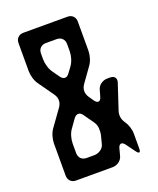

<svg xmlns="http://www.w3.org/2000/svg" viewBox="-142 -821 773 940"><g transform="rotate(-20 244.5 -351.0)"><path d="M90 33H280Q298 33 313 22.5Q328 12 333 -5L343 -43Q348 -60 358 -61.5Q368 -63 379 -48L411 -4Q434 27 434 -11V-86Q434 -103 428 -121.5Q422 -140 412 -154Q391 -184 403 -219L445 -346Q451 -363 443.5 -373.5Q436 -384 418 -384H404Q386 -384 371 -373.5Q356 -363 351 -346L341 -311Q336 -294 326 -292.5Q316 -291 305 -306L288 -331Q277 -347 277 -364Q277 -381 288 -397L341 -471Q352 -486 358 -506Q364 -526 364 -544V-695Q364 -713 353 -724Q342 -735 324 -735H95Q77 -735 66 -724Q55 -713 55 -695V-550Q55 -532 61 -512Q67 -492 78 -477L134 -398Q145 -382 145 -365Q145 -348 134 -332L73 -247Q62 -232 56 -212Q50 -192 50 -174V-7Q50 11 61 22Q72 33 90 33ZM188 -473 164 -507Q153 -522 147 -542Q141 -562 141 -580V-610Q141 -628 152 -639Q163 -650 181 -650H237Q255 -650 266 -639Q277 -628 277 -610V-573Q277 -555 271 -535Q265 -515 254 -500L234 -473Q224 -458 211 -458Q199 -458 188 -473ZM136 -93V-143Q136 -161 142 -181Q148 -201 159 -215L188 -256Q199 -270 211 -270Q224 -270 234 -255L270 -204Q281 -189 282.5 -169.5Q284 -150 280 -133L269 -91Q265 -74 249.5 -63.5Q234 -53 216 -53H176Q158 -53 147 -64Q136 -75 136 -93Z"/></g></svg>

Font: WD-XL Lubrifont TC
Style: Regular
Weight: 400
Designer: [WD-XL Lubrifont] Copyright 2020-2022 (c) NightFurySL2001, Skr-ZERO; [ZCOOL QingKe HuangYou] Copyright 2018-2022 (c) The
Version: Version 2.001;hotconv 1.1.1;makeotfexe 2.6.0